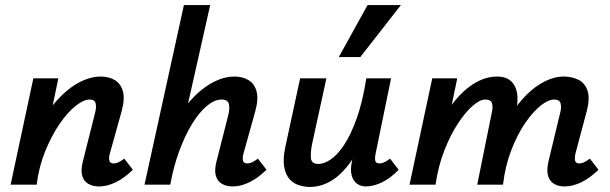

<svg xmlns="http://www.w3.org/2000/svg" viewBox="-20 -731 2414 760"><path d="M372 7Q348 7 330 -3Q312 -13 305.5 -35Q299 -57 308 -92L357 -287Q362 -307 358.5 -322Q355 -337 335 -337Q311 -337 279 -311.5Q247 -286 215.5 -240Q184 -194 159 -132.5Q134 -71 125 0H51Q75 -107 112 -187Q149 -267 194 -320.5Q239 -374 286.5 -401Q334 -428 379 -428Q411 -428 434.5 -414Q458 -400 466.5 -369.5Q475 -339 461 -289L415 -124Q410 -106 413 -95Q416 -84 430 -84Q438 -84 447.5 -88Q457 -92 472 -103L506 -59Q472 -26 438 -9.5Q404 7 372 7ZM22 0 112 -421H211L123 0Z M901 7Q877 7 859 -3Q841 -13 834.5 -35Q828 -57 837 -92L884 -277Q890 -301 886 -319Q882 -337 857 -337Q829 -337 798.5 -311.5Q768 -286 740 -240Q712 -194 689.5 -133Q667 -72 654 0H580Q604 -107 641 -187Q678 -267 723 -320.5Q768 -374 815.5 -401Q863 -428 908 -428Q940 -428 963.5 -414Q987 -400 995.5 -369.5Q1004 -339 990 -289L944 -124Q939 -106 942 -95Q945 -84 959 -84Q967 -84 976.5 -88Q986 -92 1001 -103L1035 -59Q1001 -26 967 -9.5Q933 7 901 7ZM552 0 708 -711H812L652 0Z M1207 9Q1186 9 1164.5 2.5Q1143 -4 1127 -21Q1111 -38 1105 -70Q1099 -102 1110 -152L1168 -421H1272L1216 -164Q1209 -131 1210.5 -106.5Q1212 -82 1241 -82Q1262 -82 1288.5 -99.5Q1315 -117 1341.5 -156.5Q1368 -196 1391.5 -261Q1415 -326 1430 -421H1489Q1466 -303 1434.5 -220.5Q1403 -138 1366 -87.5Q1329 -37 1289 -14Q1249 9 1207 9ZM1428 7Q1408 7 1393 -4Q1378 -15 1372 -37Q1366 -59 1373 -92L1443 -421H1528L1467 -124Q1463 -105 1465.5 -94.5Q1468 -84 1482 -84Q1490 -84 1499.5 -88Q1509 -92 1524 -103L1558 -59Q1525 -25 1491.5 -9Q1458 7 1428 7ZM1321 -505 1435 -711H1567L1406 -505Z M2215 7Q2191 7 2173.5 -3Q2156 -13 2149.5 -35Q2143 -57 2151 -92L2198 -287Q2203 -307 2199 -322Q2195 -337 2173 -337Q2150 -337 2119.5 -312.5Q2089 -288 2058.5 -243.5Q2028 -199 2004 -137Q1980 -75 1971 0H1899Q1921 -108 1956 -188.5Q1991 -269 2034 -322Q2077 -375 2123 -401.5Q2169 -428 2211 -428Q2243 -428 2269 -415.5Q2295 -403 2305.5 -372.5Q2316 -342 2302 -289L2258 -124Q2254 -106 2256.5 -95Q2259 -84 2273 -84Q2281 -84 2290.5 -88Q2300 -92 2315 -103L2349 -59Q2315 -26 2281 -9.5Q2247 7 2215 7ZM1601 0 1691 -421H1790L1702 0ZM1639 0Q1659 -97 1691 -175.5Q1723 -254 1764 -310.5Q1805 -367 1852 -397.5Q1899 -428 1948 -428Q1998 -428 2017.5 -390.5Q2037 -353 2022 -289L1954 0H1869L1927 -287Q1932 -307 1927.5 -322Q1923 -337 1900 -337Q1880 -337 1851.5 -312.5Q1823 -288 1793.5 -243.5Q1764 -199 1739.5 -137Q1715 -75 1704 0Z"/></svg>

Font: Ysabeau Office
Style: Bold Italic
Weight: 700
Italic angle: -12°
Designer: Christian Thalmann (Catharsis Fonts)
Version: Version 2.001;gftools[0.9.30]; featfreeze: tnum,lnum,ss02